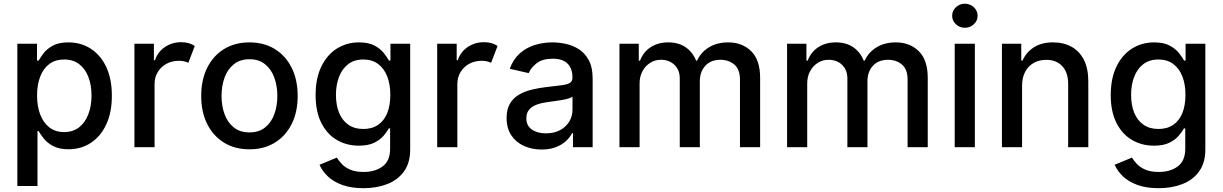

<svg xmlns="http://www.w3.org/2000/svg" viewBox="-20 -776 6444 1012"><path d="M71.4 204.5V-545.5H175.1V-457H183.9Q193.2 -474.1 210.6 -496.4Q228 -518.8 258.9 -535.7Q289.8 -552.6 340.6 -552.6Q406.6 -552.6 458.5 -519.2Q510.3 -485.8 540 -422.9Q569.6 -360.1 569.6 -271.7Q569.6 -183.2 540.1 -120.2Q510.7 -57.2 459.2 -23.3Q407.7 10.7 341.6 10.7Q291.9 10.7 260.5 -6Q229 -22.7 211.3 -45.1Q193.5 -67.5 183.9 -84.9H177.6V204.5ZM175.4 -272.7Q175.4 -215.2 192.1 -171.9Q208.8 -128.6 240.4 -104.2Q272 -79.9 317.8 -79.9Q365.4 -79.9 397.4 -105.3Q429.3 -130.7 445.8 -174.4Q462.4 -218 462.4 -272.7Q462.4 -326.7 446.2 -369.7Q430 -412.6 397.9 -437.5Q365.8 -462.4 317.8 -462.4Q271.7 -462.4 239.9 -438.6Q208.1 -414.8 191.8 -372.2Q175.4 -329.5 175.4 -272.7Z M688.6 0V-545.5H791.2V-458.8H796.9Q811.8 -502.8 849.4 -528.2Q887.1 -553.6 935.4 -553.6Q957.7 -553.6 975.5 -548.3Q993.3 -543 1006.7 -533.7L972.7 -445Q963.1 -449.6 951 -452.6Q938.9 -455.6 923.3 -455.6Q886.4 -455.6 857.4 -439.8Q828.5 -424 811.6 -396.3Q794.7 -368.6 794.7 -333.1V0Z M1294.7 11Q1218 11 1160.9 -24.1Q1103.7 -59.3 1072.1 -122.5Q1040.5 -185.7 1040.5 -270.2Q1040.5 -355.1 1072.1 -418.7Q1103.7 -482.2 1160.9 -517.4Q1218 -552.6 1294.7 -552.6Q1371.4 -552.6 1428.6 -517.4Q1485.8 -482.2 1517.4 -418.7Q1549 -355.1 1549 -270.2Q1549 -185.7 1517.4 -122.5Q1485.8 -59.3 1428.6 -24.1Q1371.4 11 1294.7 11ZM1295.1 -78.1Q1344.8 -78.1 1377.5 -104.4Q1410.2 -130.7 1426 -174.4Q1441.8 -218 1441.8 -270.6Q1441.8 -322.8 1426 -366.7Q1410.2 -410.5 1377.5 -437.1Q1344.8 -463.8 1295.1 -463.8Q1245 -463.8 1212.2 -437.1Q1179.3 -410.5 1163.5 -366.7Q1147.7 -322.8 1147.7 -270.6Q1147.7 -218 1163.5 -174.4Q1179.3 -130.7 1212.2 -104.4Q1245 -78.1 1295.1 -78.1Z M1896 215.9Q1831 215.9 1784.3 198.9Q1737.6 181.8 1708.1 153.8Q1678.6 125.7 1664.1 92.3L1755.3 54.7Q1764.9 70.3 1781.1 87.9Q1797.2 105.5 1825.1 117.9Q1853 130.3 1897 130.3Q1957.4 130.3 1996.8 101Q2036.2 71.7 2036.2 7.8V-99.4H2029.5Q2019.9 -82 2002 -60.7Q1984 -39.4 1952.8 -23.8Q1921.5 -8.2 1871.4 -8.2Q1806.8 -8.2 1755.1 -38.5Q1703.5 -68.9 1673.5 -128.4Q1643.5 -187.9 1643.5 -274.9Q1643.5 -361.9 1673.1 -424Q1702.8 -486.2 1754.6 -519.4Q1806.5 -552.6 1872.2 -552.6Q1922.9 -552.6 1954.2 -535.7Q1985.4 -518.8 2003 -496.4Q2020.6 -474.1 2030.2 -457H2038V-545.5H2142V12.1Q2142 82.4 2109.4 127.5Q2076.7 172.6 2021.1 194.2Q1965.6 215.9 1896 215.9ZM1894.9 -96.2Q1940.7 -96.2 1972.5 -117.7Q2004.3 -139.2 2020.8 -179.5Q2037.3 -219.8 2037.3 -276.3Q2037.3 -331.3 2021 -373.2Q2004.6 -415.1 1973 -438.7Q1941.4 -462.4 1894.9 -462.4Q1846.9 -462.4 1815 -437.7Q1783 -413 1766.9 -370.7Q1750.7 -328.5 1750.7 -276.3Q1750.7 -222.7 1767 -182.2Q1783.4 -141.7 1815.5 -119Q1847.7 -96.2 1894.9 -96.2Z M2284.4 0V-545.5H2387.1V-458.8H2392.8Q2407.7 -502.8 2445.3 -528.2Q2483 -553.6 2531.2 -553.6Q2553.6 -553.6 2571.4 -548.3Q2589.1 -543 2602.6 -533.7L2568.5 -445Q2558.9 -449.6 2546.9 -452.6Q2534.8 -455.6 2519.2 -455.6Q2482.2 -455.6 2453.3 -439.8Q2424.4 -424 2407.5 -396.3Q2390.6 -368.6 2390.6 -333.1V0Z M2834.5 12.1Q2782.7 12.1 2740.8 -7.3Q2698.9 -26.6 2674.5 -63.6Q2650.2 -100.5 2650.2 -154.1Q2650.2 -200.3 2668 -230.1Q2685.7 -259.9 2715.9 -277.3Q2746.1 -294.7 2783.4 -303.6Q2820.7 -312.5 2859.4 -317.1Q2908.4 -322.8 2938.9 -326.5Q2969.5 -330.3 2983.3 -338.8Q2997.2 -347.3 2997.2 -366.5V-369Q2997.2 -415.5 2971.1 -441.1Q2945 -466.6 2893.5 -466.6Q2839.8 -466.6 2809.1 -443Q2778.4 -419.4 2766.7 -390.6L2666.9 -413.4Q2684.7 -463.1 2718.9 -493.8Q2753.2 -524.5 2797.9 -538.5Q2842.7 -552.6 2892 -552.6Q2924.7 -552.6 2961.5 -544.9Q2998.2 -537.3 3030.4 -517Q3062.5 -496.8 3083.1 -459.3Q3103.7 -421.9 3103.7 -362.2V0H3000V-74.6H2995.7Q2985.4 -54 2964.8 -34.1Q2944.2 -14.2 2911.9 -1.1Q2879.6 12.1 2834.5 12.1ZM2857.6 -73.2Q2901.6 -73.2 2933.1 -90.6Q2964.5 -108 2981 -136.2Q2997.5 -164.4 2997.5 -196.7V-267Q2991.8 -261.4 2975.7 -256.6Q2959.5 -251.8 2938.9 -248.4Q2918.3 -245 2898.8 -242.4Q2879.3 -239.7 2866.1 -237.9Q2835.2 -234 2809.8 -224.8Q2784.4 -215.6 2769.4 -198.3Q2754.3 -181.1 2754.3 -152.7Q2754.3 -113.3 2783.4 -93.2Q2812.5 -73.2 2857.6 -73.2Z M3245 0V-545.5H3346.9V-456.7H3353.7Q3370.7 -501.8 3409.4 -527.2Q3448.2 -552.6 3502.1 -552.6Q3556.8 -552.6 3593.9 -527Q3631 -501.4 3648.8 -456.7H3654.5Q3674 -500.4 3716.6 -526.5Q3759.2 -552.6 3818.2 -552.6Q3892.4 -552.6 3939.5 -506Q3986.5 -459.5 3986.5 -365.8V0H3880.3V-355.8Q3880.3 -411.2 3850.1 -436.1Q3820 -460.9 3778.1 -460.9Q3726.2 -460.9 3697.4 -429.2Q3668.7 -397.4 3668.7 -347.7V0H3562.9V-362.6Q3562.9 -407 3535.2 -433.9Q3507.5 -460.9 3463.1 -460.9Q3432.9 -460.9 3407.5 -445.1Q3382.1 -429.3 3366.7 -401.3Q3351.2 -373.2 3351.2 -336.3V0Z M4128.6 0V-545.5H4230.5V-456.7H4237.2Q4254.3 -501.8 4293 -527.2Q4331.7 -552.6 4385.7 -552.6Q4440.3 -552.6 4477.5 -527Q4514.6 -501.4 4532.3 -456.7H4538Q4557.5 -500.4 4600.1 -526.5Q4642.8 -552.6 4701.7 -552.6Q4775.9 -552.6 4823 -506Q4870 -459.5 4870 -365.8V0H4763.8V-355.8Q4763.8 -411.2 4733.7 -436.1Q4703.5 -460.9 4661.6 -460.9Q4609.7 -460.9 4581 -429.2Q4552.2 -397.4 4552.2 -347.7V0H4446.4V-362.6Q4446.4 -407 4418.7 -433.9Q4391 -460.9 4346.6 -460.9Q4316.4 -460.9 4291 -445.1Q4265.6 -429.3 4250.2 -401.3Q4234.7 -373.2 4234.7 -336.3V0Z M5012.1 0V-545.5H5118.3V0ZM5065.7 -629.6Q5038 -629.6 5018.3 -648.3Q4998.6 -666.9 4998.6 -692.8Q4998.6 -719.1 5018.3 -737.7Q5038 -756.4 5065.7 -756.4Q5093.4 -756.4 5113.1 -737.7Q5132.8 -719.1 5132.8 -692.8Q5132.8 -666.9 5113.1 -648.3Q5093.4 -629.6 5065.7 -629.6Z M5367.2 -323.9V0H5261V-545.5H5362.9V-456.7H5369.7Q5388.5 -500 5428.8 -526.3Q5469.1 -552.6 5530.5 -552.6Q5586.3 -552.6 5628.2 -529.3Q5670.1 -506 5693.2 -460.2Q5716.3 -414.4 5716.3 -346.9V0H5610.1V-334.2Q5610.1 -393.5 5579.2 -427Q5548.3 -460.6 5494.3 -460.6Q5457.4 -460.6 5428.8 -444.6Q5400.2 -428.6 5383.7 -397.9Q5367.2 -367.2 5367.2 -323.9Z M6087 215.9Q6022 215.9 5975.3 198.9Q5928.6 181.8 5899.1 153.8Q5869.7 125.7 5855.1 92.3L5946.4 54.7Q5956 70.3 5972.1 87.9Q5988.3 105.5 6016.2 117.9Q6044 130.3 6088.1 130.3Q6148.4 130.3 6187.9 101Q6227.3 71.7 6227.3 7.8V-99.4H6220.5Q6210.9 -82 6193 -60.7Q6175.1 -39.4 6143.8 -23.8Q6112.6 -8.2 6062.5 -8.2Q5997.9 -8.2 5946.2 -38.5Q5894.5 -68.9 5864.5 -128.4Q5834.5 -187.9 5834.5 -274.9Q5834.5 -361.9 5864.2 -424Q5893.8 -486.2 5945.7 -519.4Q5997.5 -552.6 6063.2 -552.6Q6114 -552.6 6145.2 -535.7Q6176.5 -518.8 6194.1 -496.4Q6211.6 -474.1 6221.2 -457H6229V-545.5H6333.1V12.1Q6333.1 82.4 6300.4 127.5Q6267.8 172.6 6212.2 194.2Q6156.6 215.9 6087 215.9ZM6085.9 -96.2Q6131.7 -96.2 6163.5 -117.7Q6195.3 -139.2 6211.8 -179.5Q6228.3 -219.8 6228.3 -276.3Q6228.3 -331.3 6212 -373.2Q6195.7 -415.1 6164.1 -438.7Q6132.5 -462.4 6085.9 -462.4Q6038 -462.4 6006 -437.7Q5974.1 -413 5957.9 -370.7Q5941.8 -328.5 5941.8 -276.3Q5941.8 -222.7 5958.1 -182.2Q5974.4 -141.7 6006.6 -119Q6038.7 -96.2 6085.9 -96.2Z"/></svg>

Font: InterMG Medium
Style: Regular
Weight: 500
Designer: Rasmus Andersson
Foundry: rsms
Version: Version 3.019;December 26, 2023;FontCreator 15.0.0.2955 64-b